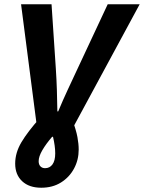

<svg xmlns="http://www.w3.org/2000/svg" viewBox="-20 -672 677 903"><path d="M174 210.9Q116.9 210.9 84.2 180.3Q51.4 149.7 51.4 97.5Q51.4 46.4 80.6 -2.8Q109.8 -52 167.3 -116.5L155.6 -60.7L79.1 -651.8H222.4L242.6 -348.7Q246 -297.2 247.5 -249Q249.1 -200.9 249.8 -148.2H253.8Q275.9 -201.3 298.4 -249.5Q320.9 -297.6 344.7 -348.7L486.5 -651.8H636.8L317.1 -60.4L317.8 -116.2Q338.4 -59.3 344.2 -27.2Q350.1 4.8 350.1 31.3Q350.1 80.3 328.1 120.9Q306.2 161.6 266.7 186.3Q227.3 210.9 174 210.9ZM192 119Q213.9 119 226.8 101.3Q239.7 83.6 239.7 49.5Q239.7 15.1 229.3 -28.7H225.3Q196.8 4.1 179.3 34.1Q161.8 64.1 161.8 86.1Q161.8 101.8 170.2 110.4Q178.5 119 192 119Z"/></svg>

Font: Source Sans 3
Style: Italic
Weight: 200
Italic angle: -11°
Designer: Paul D. Hunt
Foundry: Adobe
Version: Version 3.046;hotconv 1.0.118;makeotfexe 2.5.65603